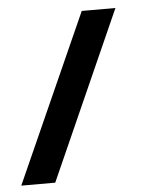

<svg xmlns="http://www.w3.org/2000/svg" viewBox="-108 -367 515 646"><g transform="rotate(-5 150.0 -44.0)"><path d="M305.7 -327.6H191.9L-62 240.2H52.7Z"/></g></svg>

Font: Estedad SemiBold
Style: Regular
Weight: 600
Designer: Amin Abedi
Version: Version 7.3